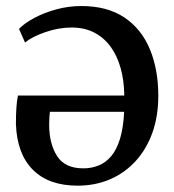

<svg xmlns="http://www.w3.org/2000/svg" viewBox="-20 -586 562 621"><path d="M231 14.5Q137.5 14.5 86.2 -37Q35 -88.5 31.5 -184.5Q31.5 -215 33 -237.5Q34.5 -260 38 -277H382Q381.5 -325 370.2 -365.5Q359 -406 337.5 -435.2Q316 -464.5 284.5 -480.8Q253 -497 211.5 -497Q170 -497 127 -482.2Q84 -467.5 61 -448.5L41.5 -492.5Q59 -511 91 -528Q123 -545 162.5 -555.8Q202 -566.5 243 -566.5Q327 -566.5 382.2 -529.5Q437.5 -492.5 464.8 -426.8Q492 -361 492 -276Q492 -210 472.8 -156.5Q453.5 -103 418.5 -64.8Q383.5 -26.5 335.8 -6Q288 14.5 231 14.5ZM249.5 -41.5Q276 -41.5 299 -50.8Q322 -60 339.8 -81Q357.5 -102 368.2 -137.2Q379 -172.5 381.5 -224.5H141.5Q140 -214 139.5 -200.5Q139 -187 139 -181Q139.5 -120.5 164.8 -81Q190 -41.5 249.5 -41.5Z"/></svg>

Font: Merriweather Light 18pt
Style: Regular
Weight: 400
Version: Version 2.100